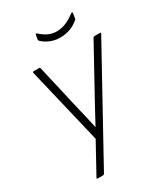

<svg xmlns="http://www.w3.org/2000/svg" viewBox="-203 -745 899 1025"><g transform="rotate(-30 246.0 -233.0)"><path d="M88 185Q81 185 85 178L185 -4L73 -474Q71 -482 79 -482H112Q118 -482 119 -476L182 -202Q191 -167 199 -131Q207 -95 215 -59H216Q235 -94 254 -129.5Q273 -165 292 -199L445 -477Q447 -480 449 -481Q451 -482 454 -482H487Q490 -482 491.5 -480Q493 -478 491 -475L130 180Q127 185 121 185ZM291 -566Q262 -566 234 -577Q206 -588 185 -608Q183 -610 182 -613Q181 -616 182 -621L186 -644Q187 -649 189.5 -649.5Q192 -650 196 -647Q218 -626 242 -615Q266 -604 293 -604Q322 -604 350 -615.5Q378 -627 407 -650Q410 -652 413.5 -651Q417 -650 416 -646L411 -617Q410 -613 409.5 -611Q409 -609 406 -607Q380 -585 351.5 -575.5Q323 -566 291 -566Z"/></g></svg>

Font: Sofia Sans ExtraLight
Style: Italic
Weight: 250
Italic angle: -9°
Version: Version 4.100-B